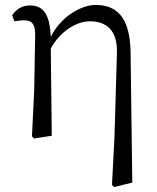

<svg xmlns="http://www.w3.org/2000/svg" viewBox="-20 -548 634 775"><path d="M507 -341C504 -482 448 -528 366 -528C308 -528 225 -481 185 -399C181 -492 154 -526 101 -526C66 -526 46 -509 29 -487L38 -462C51 -464 64 -466 77 -466C111 -466 122 -448 122 -408L118 -182L109 2L117 11L189 0L185 -352C219 -416 284 -462 343 -462C411 -462 455 -424 452 -333L442 7L432 198L440 207L514 189Z"/></svg>

Font: Source Han Serif K
Style: Regular
Weight: 400
Designer: Ryoko NISHIZUKA 西塚涼子 (kana & ideographs); Frank Grießhammer (Latin, Greek & Cyrillic); Wenlong ZHANG 张文龙 (bopomofo); San
Foundry: Adobe Systems Incorporated
Version: Version 1.001;PS 1.001;hotconv 16.6.54;makeotf.lib2.5.65590